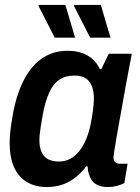

<svg xmlns="http://www.w3.org/2000/svg" viewBox="-20 -743 567 775"><path d="M168 12Q123 12 89 -8Q55 -28 37 -67.5Q19 -107 19 -166Q19 -190 22 -215.5Q25 -241 30 -271Q45 -359 75.5 -418.5Q106 -478 150.5 -508Q195 -538 252 -538Q285 -538 310 -529.5Q335 -521 353.5 -504.5Q372 -488 383 -464H389L419 -526H512L487 -394Q481 -359 474 -320.5Q467 -282 460.5 -246Q454 -210 449 -180.5Q444 -151 441 -131.5Q438 -112 438 -108Q438 -95 445 -88.5Q452 -82 464 -82H495L482 -4Q471 2 453 7Q435 12 413 12Q386 12 366.5 0Q347 -12 340 -38Q337 -44 335.5 -53Q334 -62 334 -71L328 -72Q300 -33 260 -10.5Q220 12 168 12ZM219 -91Q242 -91 262.5 -101.5Q283 -112 299.5 -132.5Q316 -153 328.5 -183Q341 -213 348 -253Q353 -279 355 -295.5Q357 -312 358 -323.5Q359 -335 359 -344Q359 -375 350.5 -396Q342 -417 325 -427.5Q308 -438 280 -438Q244 -438 219 -421Q194 -404 178 -368Q162 -332 152 -277Q147 -250 144.5 -232Q142 -214 140.5 -201.5Q139 -189 139 -179Q139 -134 158.5 -112.5Q178 -91 219 -91ZM344 -591 278 -720 280 -723H387L426 -591ZM201 -591 135 -720 137 -723H244L283 -591Z"/></svg>

Font: Archivo SemiCondensed SemiBold
Style: Italic
Weight: 600
Width: 4
Italic angle: -10°
Designer: Hector Gatti
Foundry: Omnibus-Type
Version: Version 2.001